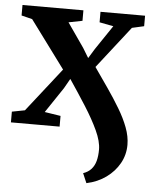

<svg xmlns="http://www.w3.org/2000/svg" viewBox="-55 -589 699 884"><g transform="rotate(5 294.5 -147.0)"><path d="M377.5 248.5 358.5 204Q382 196 396 180.2Q410 164.5 416 141.8Q422 119 422 89.5Q422 52 399 2.2Q376 -47.5 339.5 -105Q303 -162.5 262 -223L236.5 -178L158 -61L232 -49.5V0H7V-49.5L66.5 -61L225 -263L63 -482L13 -494.5V-543H294.5V-494.5L231 -482L308.5 -370.5L335.5 -326L362.5 -370L438 -482L373.5 -494.5V-543H579.5V-494.5L524 -482L372.5 -288Q404.5 -242 435.8 -197Q467 -152 493.2 -108.2Q519.5 -64.5 535 -23.2Q550.5 18 550.5 56.5Q550.5 102.5 528.5 142Q506.5 181.5 467.8 209.5Q429 237.5 377.5 248.5Z"/></g></svg>

Font: Merriweather 48pt
Style: Bold
Weight: 700
Version: Version 2.100